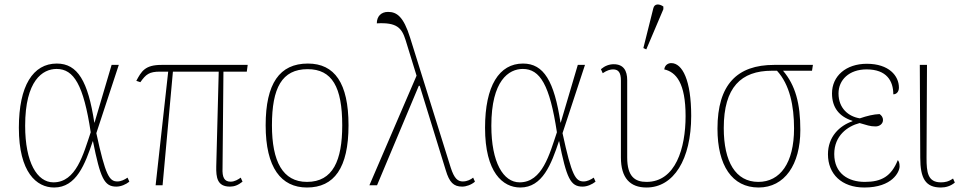

<svg xmlns="http://www.w3.org/2000/svg" viewBox="-20 -825 4281 855"><path d="M221 10C320 10 359 -94 393 -196H394C427 -32 444 6 498 6C519 6 541 -4 556 -16L548 -34C535 -25 519 -17 503 -17C467 -17 450 -42 409 -232L509 -536H477L401 -279H400C372 -463 326 -542 233 -542C127 -542 64 -443 64 -256C64 -57 143 10 221 10ZM218 -13C145 -13 92 -102 92 -265C92 -467 170 -518 232 -518C309 -518 352 -447 384 -236C351 -138 319 -13 218 -13Z M673 0H704L750 -506H954L943 -84C942 -35 947 6 1004 6C1023 6 1040 0 1060 -16L1052 -34C1041 -26 1025 -16 1007 -16C979 -16 969 -35 971 -77L975 -506H1079L1083 -536H699C626 -536 610 -508 587 -465L605 -459C630 -494 644 -506 693 -506H729Z M1347 10C1468 10 1532 -77 1532 -267C1532 -455 1470 -542 1351 -542C1225 -542 1163 -453 1163 -267C1163 -78 1232 10 1347 10ZM1347 -15C1239 -15 1191 -106 1191 -267C1191 -433 1235 -517 1350 -517C1459 -517 1504 -437 1504 -267C1504 -111 1463 -15 1347 -15Z M1625 0H1659L1845 -443H1849L1965 -67C1981 -13 2000 6 2038 6C2056 6 2079 -2 2095 -16L2087 -34C2077 -26 2061 -17 2041 -17C2019 -17 2003 -29 1987 -79L1806 -658C1777 -751 1747 -772 1708 -772C1677 -772 1658 -752 1658 -721C1747 -726 1769 -701 1786 -647L1835 -488Z M2297 10C2396 10 2435 -94 2469 -196H2470C2503 -32 2520 6 2574 6C2595 6 2617 -4 2632 -16L2624 -34C2611 -25 2595 -17 2579 -17C2543 -17 2526 -42 2485 -232L2585 -536H2553L2477 -279H2476C2448 -463 2402 -542 2309 -542C2203 -542 2140 -443 2140 -256C2140 -57 2219 10 2297 10ZM2294 -13C2221 -13 2168 -102 2168 -265C2168 -467 2246 -518 2308 -518C2385 -518 2428 -447 2460 -236C2427 -138 2395 -13 2294 -13Z M2858 -605 2934 -784V-796C2917 -808 2894 -811 2889 -787L2845 -611ZM2859 10C2980 10 3058 -115 3058 -309C3058 -467 3019 -544 2969 -544C2958 -544 2941 -538 2938 -516C2991 -504 3033 -455 3033 -308C3033 -166 2989 -15 2859 -15C2808 -15 2773 -38 2773 -124V-468C2773 -510 2757 -539 2713 -539C2693 -539 2674 -532 2656 -517L2664 -499C2683 -512 2698 -516 2710 -516C2734 -516 2745 -502 2745 -466V-124C2745 -32 2786 10 2859 10Z M3358 10C3474 10 3544 -92 3544 -246C3544 -365 3522 -445 3467 -510H3596L3600 -536H3427C3263 -536 3175 -449 3175 -252C3175 -88 3240 10 3358 10ZM3357 -15C3256 -15 3203 -104 3203 -255C3203 -436 3280 -510 3417 -510H3440C3497 -448 3516 -353 3516 -253C3516 -99 3454 -15 3357 -15Z M3829 10C3954 10 3986 -60 3986 -84C3986 -100 3982 -108 3978 -112C3949 -40 3906 -15 3831 -15C3758 -15 3695 -52 3695 -139C3695 -221 3754 -263 3808 -277C3840 -268 3854 -262 3879 -262C3897 -262 3912 -274 3912 -290C3912 -304 3905 -311 3897 -317C3870 -316 3841 -309 3809 -298C3758 -306 3714 -343 3714 -409C3714 -469 3761 -516 3839 -516C3929 -516 3958 -464 3958 -405C3971 -405 3983 -415 3983 -435C3983 -487 3939 -541 3840 -541C3748 -541 3685 -487 3685 -409C3685 -346 3717 -306 3776 -287V-285C3718 -265 3667 -216 3667 -138C3667 -50 3728 10 3829 10Z M4170 10C4191 10 4213 4 4232 -12L4224 -30C4204 -16 4188 -13 4170 -13C4111 -13 4106 -58 4106 -122L4108 -536H4076L4078 -123C4078 -31 4101 10 4170 10Z"/></svg>

Font: Noto Serif SemiCondensed Thin
Style: Regular
Weight: 100
Width: 4
Designer: Monotype Design Team
Foundry: Monotype Imaging Inc.
Version: Version 2.015